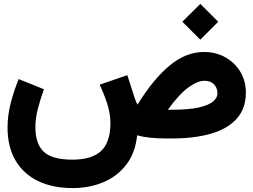

<svg xmlns="http://www.w3.org/2000/svg" viewBox="-20 -709 1297 983"><path d="M913.6 -597.7 1005.4 -689 1097.2 -597.7 1005.4 -505.9ZM205.1 -252Q188 -206.1 174.6 -155Q161.1 -104 161.1 -59.1Q161.1 27.8 204.3 68.1Q247.6 108.4 350.6 108.4Q449.2 108.4 497.1 64.5Q544.9 20.5 545.4 -78.1Q545.4 -127.9 528.6 -179.2Q511.7 -230.5 490.2 -275.4L631.8 -324.2L669.9 -206.1Q676.8 -185.5 684.1 -173.3Q764.2 -303.2 847.9 -373Q931.6 -442.9 1024.4 -442.9Q1085.4 -442.9 1134 -415.5Q1182.6 -388.2 1210.7 -341.1Q1238.8 -293.9 1238.8 -235.4Q1238.8 -154.3 1192.6 -102.1Q1146.5 -49.8 1061.3 -24.9Q976.1 0 857.9 0H833Q740.2 0 682.1 -16.1Q672.9 73.7 626.7 133.8Q580.6 193.8 509 223.9Q437.5 253.9 352.1 253.9Q249 253.9 174.3 217.5Q99.6 181.2 59.1 111.8Q18.6 42.5 18.6 -56.6Q18.6 -118.7 35.2 -182.4Q51.8 -246.1 75.7 -304.2ZM856 -147Q946.8 -147 998.5 -158.9Q1050.3 -170.9 1071.8 -189.9Q1093.3 -209 1093.3 -231Q1093.3 -259.3 1075.7 -277.3Q1058.1 -295.4 1027.3 -295.4Q990.2 -295.4 942.6 -260Q895 -224.6 839.4 -147Z"/></svg>

Font: Vazir Black WOL
Style: Black-WOL
Weight: 900
Designer: Saber Rastikerdar
Foundry: Saber Rastikerdar
Version: Version 30.0.0